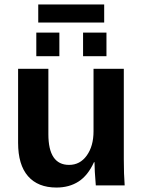

<svg xmlns="http://www.w3.org/2000/svg" viewBox="-20 -840 651 870"><path d="M199.2 -528.3V-231.9Q199.2 -92.8 293 -92.8Q342.8 -92.8 373.3 -135.5Q403.8 -178.2 403.8 -245.1V-528.3H541V-118.2Q541 -50.8 544.9 0H414.1Q408.2 -70.3 408.2 -105H405.8Q378.4 -44.9 336.2 -17.6Q293.9 9.8 235.8 9.8Q151.9 9.8 106.9 -41.7Q62 -93.3 62 -192.9V-528.3ZM356.4 -585.4V-692.4H462.4V-585.4ZM144.5 -585.4V-692.4H249V-585.4ZM153.3 -819.8H452.1V-737.8H153.3Z"/></svg>

Font: Arial
Style: Bold
Weight: 700
Designer: Steve Matteson
Foundry: Ascender Corporation
Version: Version 2.00.3